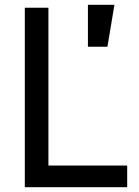

<svg xmlns="http://www.w3.org/2000/svg" viewBox="-20 -777 575 797"><path d="M83 0H508V-90H181V-745H83ZM345 -583H426L455 -757H345Z"/></svg>

Font: Mluvka Medium
Style: Regular
Weight: 500
Designer: Modified by Jiří Krblich, Original typeface by Gumpita Rahayu
Foundry: Gumpita Rahayu & Jiří Krblich
Version: Version 2.000;Glyphs 3.1.1 (3134)